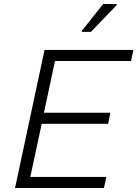

<svg xmlns="http://www.w3.org/2000/svg" viewBox="-20 -937 685 957"><path d="M55 0 202 -688H645L633 -633H254L199 -375H530L519 -320H188L131 -55H510L498 0ZM388 -778V-783L494 -917H562V-912L433 -778Z"/></svg>

Font: Saira Light
Style: Italic
Weight: 300
Italic angle: -12°
Designer: Hector Gatti with collaboration of the Omnibus-Type team
Foundry: Omnibus-Type
Version: Version 1.100; ttfautohint (v1.8.3)